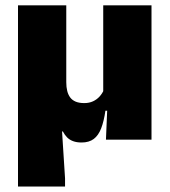

<svg xmlns="http://www.w3.org/2000/svg" viewBox="-20 -512 622 704"><path d="M535.5 -492.5V0H368.5L374 -131L358.5 -144.5V-492.5ZM223 -210.5Q223 -192.5 226.5 -178.5Q230 -164.5 237.5 -154.5Q245 -144.5 257.8 -139.2Q270.5 -134 289 -134Q307 -134 321 -140.5Q335 -147 345 -158Q355 -169 360.5 -182L393.5 -106H366.5Q361 -67.5 351 -41.5Q341 -15.5 323.8 -2.5Q306.5 10.5 279 10.5Q261 10.5 247.8 5.5Q234.5 0.5 225.8 -8.5Q217 -17.5 210.5 -30H207.5L218.5 142V172H46V-492.5H223Z"/></svg>

Font: Anek Latin ExtraBold
Style: Regular
Weight: 800
Designer: Yesha Goshar
Foundry: Ek Type
Version: Version 1.003